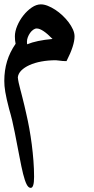

<svg xmlns="http://www.w3.org/2000/svg" viewBox="-20 -386 440 894"><path d="M224.6 -204.6Q177.2 -253.4 150.9 -253.4Q143.1 -253.4 134.8 -247.6Q126.5 -241.7 120.1 -232.7Q113.8 -223.6 109.6 -212.9Q105.5 -202.1 105.5 -191.9Q105.5 -189.5 105.7 -186.5Q106 -183.6 106.4 -179.7Q149.4 -197.8 224.6 -204.6ZM288.6 -101.1Q288.1 -101.1 287.1 -101.3Q286.1 -101.6 285.2 -101.6H282.7Q271.5 -101.6 259 -103.5Q246.6 -105.5 240.2 -105.5Q204.1 -105.5 172.6 -99.6Q141.1 -93.8 117.4 -83Q93.8 -72.3 79.3 -57.9Q64.9 -43.5 63 -25.9Q64 -14.6 67.1 -0.2Q70.3 14.2 75.2 32.7Q75.2 32.7 77.9 42.7Q80.6 52.7 84.5 68.6Q88.4 84.5 93.3 104.2Q98.1 124 102.5 144.5Q109.9 176.3 116.5 212.4Q123 248.5 127.9 286.4Q132.8 324.2 135.7 362.5Q138.7 400.9 138.7 437.5Q138.7 488.8 123 488.8Q112.3 488.8 104 472.4Q95.7 456.1 87.6 423.8Q79.6 391.6 70.6 343.3Q61.5 294.9 48.8 231Q43.5 203.1 36.9 175.5Q30.3 147.9 22.5 121.6Q15.6 96.2 11.5 76.9Q7.3 57.6 4.6 42.2Q2 26.9 1 14.4Q0 2 0 -9.3Q0 -58.1 12.9 -100.8Q25.9 -143.6 52.7 -182.1Q49.3 -197.3 49.3 -216.8Q49.3 -239.7 60.3 -265.9Q71.3 -292 88.9 -314.2Q106.4 -336.4 127.9 -351.1Q149.4 -365.7 170.4 -365.7Q185.1 -365.7 202.4 -358.9Q219.7 -352.1 237.3 -340.6Q254.9 -329.1 271 -314Q287.1 -298.8 299.6 -282.2Q312 -265.6 319.6 -248.8Q327.1 -231.9 327.1 -216.8Q327.1 -174.8 290.5 -103Z"/></svg>

Font: XB Niloofar
Style: Bold
Weight: 700
Designer: Behnam
Foundry: Irmug
Version: Version 7.201 2008